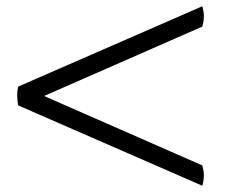

<svg xmlns="http://www.w3.org/2000/svg" viewBox="-20 -713 750 614"><path d="M121 -406 627 -184Q632 -166 632 -153Q632 -137 627 -119L38 -376Q32 -411 38 -436L627 -693Q632 -675 632 -662Q632 -646 627 -628Z"/></svg>

Font: Adamina
Style: Regular
Weight: 400
Designer: Cyreal (www.cyreal.org)
Foundry: Alexei Vanyashin
Version: Version 1.013